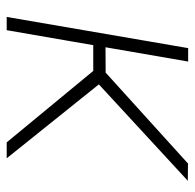

<svg xmlns="http://www.w3.org/2000/svg" viewBox="-24 -544 568 559"><g transform="rotate(90 259.5 -264.0)"><path d="M158.7 -528.3 67.4 0H28.8L119.6 -528.3ZM505.9 -527.3 207.5 -252H96.7L100.6 -287.6L190.9 -288.1L455.6 -527.8ZM394 0 181.2 -257.8 208.5 -289.1 440.4 0Z"/></g></svg>

Font: Roboto ExtraLight
Style: Italic
Weight: 250
Designer: Christian Robertson
Foundry: Google
Version: Version 3.009; 2024